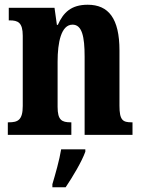

<svg xmlns="http://www.w3.org/2000/svg" viewBox="-20 -569 599 810"><path d="M13 0H281V-53H278C241 -53 223 -62 223 -118V-309C223 -390 238 -465 286 -465C326 -465 337 -415 337 -330V0H539V-53H535C498 -53 484 -62 484 -123V-356C484 -491 438 -549 350 -549C280 -549 247 -516 224 -464H220L210 -536H17V-483H21C56 -483 76 -474 76 -418V-122C76 -62 55 -53 17 -53H13ZM201 208V221H257C286 178 325 113 340 71V61H238C231 105 213 168 201 208Z"/></svg>

Font: Noto Serif Bengali ExtraCondensed ExtraBold
Style: Regular
Weight: 800
Width: 2
Designer: Juan Bruce, Universal Thirst, Indian Type Foundry and the Monotype Design Team.
Foundry: Monotype Imaging Inc.
Version: Version 2.003